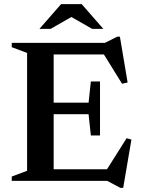

<svg xmlns="http://www.w3.org/2000/svg" viewBox="-20 -878 686 932"><path d="M37 0V-21L111.5 -49V-621L37 -649V-670H489.5L549 -700H562L599.5 -477.5L572.5 -471.5L484.5 -613.5H240.5V-379.5H410L421 -482.5H465.5V-220.5H421L410 -323.5H240.5V-56.5H499.5L594.5 -207L618 -200.5L578 34H564.5L500.5 0ZM427 -738 326.5 -795.5 226 -738H171.5L276.5 -858H376.5L481.5 -738Z"/></svg>

Font: Newsreader Text SemiBold
Style: Regular
Weight: 600
Designer: Hugues Gentile
Foundry: Production Type
Version: Version 1.001